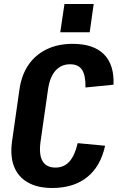

<svg xmlns="http://www.w3.org/2000/svg" viewBox="-20 -929 590 959"><path d="M241 10Q168 10 119.5 -17.5Q71 -45 50.5 -96.5Q30 -148 40 -222L77 -481Q87 -553 121.5 -604Q156 -655 212.5 -682.5Q269 -710 343 -710Q447 -710 499 -658Q551 -606 547 -506L407 -492Q408 -552 390 -580Q372 -608 330 -608Q286 -608 257.5 -576.5Q229 -545 220 -483L182 -218Q174 -155 193 -123.5Q212 -92 257 -92Q300 -92 327 -122.5Q354 -153 368 -214L505 -201Q482 -97 414.5 -43.5Q347 10 241 10ZM448 -909 428 -768H281L302 -909Z"/></svg>

Font: Pathway Extreme Condensed
Style: Bold Italic
Weight: 700
Width: 3
Italic angle: -8°
Version: Version 1.001;gftools[0.9.26]